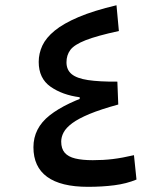

<svg xmlns="http://www.w3.org/2000/svg" viewBox="-20 -723 626 746"><path d="M321.8 2.9Q216.3 2.9 163.1 -35.9Q109.9 -74.7 109.9 -150.9Q109.9 -225.1 173.1 -274.9Q236.3 -324.7 356.9 -362.3L358.4 -328.6L289.6 -330.1V-345.2Q222.2 -354 176.3 -386.2Q130.4 -418.5 130.4 -482.4Q130.4 -515.1 144.5 -545.7Q158.7 -576.2 192.6 -604Q226.6 -631.8 285.2 -656.7Q343.8 -681.6 432.6 -702.6L441.9 -602.5Q356.4 -584 312.5 -566.7Q268.6 -549.3 253.4 -529.1Q238.3 -508.8 238.3 -481Q238.3 -451.7 258.3 -435.1Q278.3 -418.5 322 -411.9Q365.7 -405.3 436 -405.8L439.5 -316.9Q371.6 -298.3 328.1 -280.3Q284.7 -262.2 260.7 -244.4Q236.8 -226.6 227.3 -208.7Q217.8 -190.9 217.8 -172.9Q217.8 -145.5 231.4 -129.6Q245.1 -113.8 272.5 -107.2Q299.8 -100.6 340.3 -100.6Q381.8 -100.6 418.2 -105Q454.6 -109.4 500.5 -120.1L510.3 -25.4Q471.7 -9.3 424.3 -3.2Q377 2.9 321.8 2.9Z"/></svg>

Font: Cascadia Code
Style: Regular
Weight: 400
Designer: Aaron Bell
Foundry: Saja Typeworks
Version: Version 2404.023